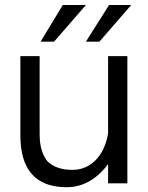

<svg xmlns="http://www.w3.org/2000/svg" viewBox="-20 -743 599 778"><path d="M511.7 -722.7 382.8 -574.2H328.1L421.9 -722.7ZM328.1 -722.7 199.2 -574.2H144.5L234.4 -722.7ZM140.6 -515.6V-199.2Q140.6 -128.9 171.9 -89.8Q207 -54.7 273.4 -54.7Q328.1 -54.7 367.2 -93.8Q406.2 -132.8 418 -203.1V-515.6H496.1V0H418V-78.1Q347.7 15.6 250 15.6Q62.5 15.6 62.5 -195.3V-515.6Z"/></svg>

Font: 和音 by 宁静之雨，公众号njzyshare
Style: Regular
Weight: 400
Designer: Steve Matteson
Foundry: Ascender Corporation
Version: Version 6.00;June 8, 2018;FontCreator 11.0.0.2388 32-bit